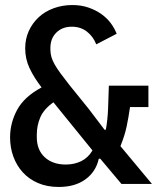

<svg xmlns="http://www.w3.org/2000/svg" viewBox="-20 -730 640 762"><path d="M213 12Q167 12 131 -3.5Q95 -19 70.5 -46Q46 -73 33 -108.5Q20 -144 20 -185Q20 -242 48 -294Q76 -346 145 -383Q115 -422 97.5 -459Q80 -496 80 -538Q80 -576 94.5 -607.5Q109 -639 134 -662Q159 -685 193.5 -697.5Q228 -710 267 -710Q302 -710 331 -700Q360 -690 382.5 -674Q405 -658 420 -637.5Q435 -617 443 -596L362 -554Q350 -585 325 -604.5Q300 -624 265 -624Q227 -624 203.5 -600.5Q180 -577 180 -540V-533Q180 -518 184 -504Q188 -490 197 -474Q206 -458 220.5 -438.5Q235 -419 256 -392L332 -298L395 -215H400Q407 -252 409 -300Q411 -348 412 -390H569V-305H496Q490 -263 482.5 -227.5Q475 -192 458 -150L583 0H462L378 -100H372Q361 -49 319.5 -18.5Q278 12 213 12ZM241 -77Q275 -77 302.5 -90.5Q330 -104 347 -133L192 -324Q154 -297 140 -264.5Q126 -232 126 -195V-186Q126 -135 157.5 -106Q189 -77 241 -77Z"/></svg>

Font: IBM Plex Mono Medium
Style: Regular
Weight: 500
Monospace: yes
Designer: Mike Abbink, Paul van der Laan, Pieter van Rosmalen
Foundry: Bold Monday
Version: Version 2.3